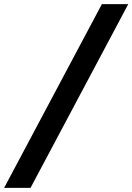

<svg xmlns="http://www.w3.org/2000/svg" viewBox="-93 -760 642 931"><path d="M55 151H-73L401 -740H529Z"/></svg>

Font: IBM Plex Sans
Style: Bold Italic
Weight: 700
Italic angle: -11.31°
Designer: Mike Abbink, Paul van der Laan, Pieter van Rosmalen
Foundry: Bold Monday
Version: Version 3.201